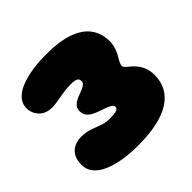

<svg xmlns="http://www.w3.org/2000/svg" viewBox="-168 -779 979 979"><g transform="rotate(-45 322.0 -289.5)"><path d="M294 41Q238.5 41 189.2 33Q140 25 102 8.8Q64 -7.5 42.5 -33Q21 -58.5 21 -93.5Q21 -126 31.2 -146.2Q41.5 -166.5 56.8 -177.2Q72 -188 88.5 -192.2Q105 -196.5 117.5 -196.5Q153.5 -196.5 181.8 -187Q210 -177.5 234.5 -168Q259 -158.5 284 -158.5Q298.5 -158.5 311 -159Q323.5 -159.5 333 -161.8Q342.5 -164 347.8 -168.5Q353 -173 353 -181Q353 -189.5 343.5 -196.5Q334 -203.5 317.5 -210Q301 -216.5 280 -223Q262 -229 245.2 -237.8Q228.5 -246.5 218 -260.2Q207.5 -274 207.5 -294Q207.5 -318 224 -331.5Q240.5 -345 260.5 -352Q276 -357.5 290.5 -363.5Q305 -369.5 314.2 -377Q323.5 -384.5 323.5 -394Q323.5 -405.5 318.8 -411.8Q314 -418 302.2 -420.8Q290.5 -423.5 270 -423.5Q246 -423.5 218.5 -419.2Q191 -415 166.2 -410.5Q141.5 -406 124.5 -406Q77.5 -406 52 -433.2Q26.5 -460.5 26.5 -496Q26.5 -528.5 47.8 -552Q69 -575.5 106.2 -590.5Q143.5 -605.5 191.8 -612.8Q240 -620 293.5 -620Q386.5 -620 447.8 -598.5Q509 -577 539 -536Q569 -495 569 -436.5Q569 -418.5 564.5 -401.8Q560 -385 553 -370.5Q546 -356 538.5 -344Q529 -328.5 526 -319.2Q523 -310 523 -304.5Q523 -299 528.5 -292.8Q534 -286.5 548 -275.5Q562 -264.5 576 -248.2Q590 -232 599.5 -209Q609 -186 609 -153.5Q609 -107 589.2 -70.8Q569.5 -34.5 530.2 -9.5Q491 15.5 432 28.2Q373 41 294 41Z"/></g></svg>

Font: Gluten Thin Black
Style: Regular
Weight: 900
Version: Version 1.300